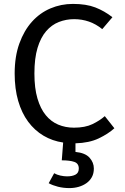

<svg xmlns="http://www.w3.org/2000/svg" viewBox="-20 -721 640 982"><path d="M383 141Q383 115 360 107Q337 99 296 99L303 8Q248 0 202.5 -27Q157 -54 124 -98.5Q91 -143 73 -205Q55 -267 55 -345Q55 -432 79 -498.5Q103 -565 143.5 -610Q184 -655 238 -678Q292 -701 353 -701Q421 -701 467.5 -683Q514 -665 555 -633L503 -572Q471 -598 435 -610.5Q399 -623 359 -623Q318 -623 281 -608.5Q244 -594 216 -561.5Q188 -529 172 -476Q156 -423 156 -345Q156 -270 171.5 -217.5Q187 -165 214 -132Q241 -99 278 -83.5Q315 -68 358 -68Q415 -68 452.5 -86Q490 -104 516 -127L565 -65Q533 -36 484.5 -13Q436 10 366 12V56Q416 61 438 85.5Q460 110 460 141Q460 166 450 184.5Q440 203 422.5 215.5Q405 228 382.5 234.5Q360 241 335 241Q304 241 276.5 234Q249 227 229 216L257 165Q271 173 289 177Q307 181 323 181Q350 181 366.5 172Q383 163 383 141Z"/></svg>

Font: Wlorlttqgufhjawjgtejqphaquk
Style: Regular
Weight: 400
Monospace: yes
Designer: Carrois Corporate & Edenspiekermann
Foundry: Carrois Corporate GbR & Edenspiekermann AG
Version: Version 2.001